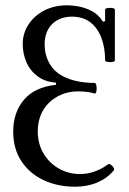

<svg xmlns="http://www.w3.org/2000/svg" viewBox="-20 -696 489 727"><path d="M264 11Q199 11 146 -13.5Q93 -38 61.5 -85Q30 -132 30 -198Q30 -270 70.5 -318Q111 -366 192 -375V-383Q151 -386 122.5 -407Q94 -428 80 -460.5Q66 -493 66 -530Q66 -569 87.5 -602.5Q109 -636 147 -656Q185 -676 235 -676Q251 -676 275.5 -672Q300 -668 326 -655Q352 -642 370 -614L378 -616V-659Q378 -664 387.5 -665.5Q397 -667 406 -665.5Q415 -664 415 -659V-468Q415 -463 406 -461.5Q397 -460 387.5 -461.5Q378 -463 378 -468Q378 -515 364 -552.5Q350 -590 322 -611.5Q294 -633 252 -633Q222 -633 198.5 -620.5Q175 -608 162 -584.5Q149 -561 149 -527Q149 -489 167 -456.5Q185 -424 221 -406Q245 -394 274.5 -388Q304 -382 338 -382Q342 -382 344 -375.5Q346 -369 346 -361Q346 -353 344 -347Q342 -341 338 -342Q325 -346 309.5 -348Q294 -350 276 -350Q242 -350 214 -338.5Q186 -327 165.5 -307Q145 -287 134 -259.5Q123 -232 123 -199Q123 -151 145 -114.5Q167 -78 203.5 -57.5Q240 -37 283 -37Q311 -37 338 -46.5Q365 -56 388 -73Q393 -77 399.5 -72.5Q406 -68 410 -61.5Q414 -55 411 -51Q386 -21 348.5 -5Q311 11 264 11Z"/></svg>

Font: Junicode VF
Style: Regular
Weight: 400
Designer: Peter S. Baker
Version: Version 2.213